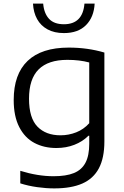

<svg xmlns="http://www.w3.org/2000/svg" viewBox="-20 -815 687 1065"><path d="M92.5 202V132.5Q189.5 162.5 277 162.5Q347 162.5 390.2 144.8Q433.5 127 454.2 87.5Q475 48 475 -17.5V-62H470.5Q438 -29.5 392.5 -11.8Q347 6 292.5 6Q224 6 170.8 -22.2Q117.5 -50.5 86.8 -110.2Q56 -170 56 -260Q56 -403.5 133.2 -477.2Q210.5 -551 361.5 -551Q466 -551 559 -523.5V-31Q559 61 528.5 118.5Q498 176 436.8 203Q375.5 230 280.5 230Q235.5 230 185.8 223Q136 216 92.5 202ZM475 -131.5V-468.5Q421.5 -483 353.5 -483Q247.5 -483 194.2 -430Q141 -377 141 -267.5Q141 -160.5 187.8 -112.5Q234.5 -64.5 315.5 -64.5Q361 -64.5 402.8 -81Q444.5 -97.5 475 -131.5ZM163 -795H219.5Q224 -741 251.8 -710.8Q279.5 -680.5 334.5 -680.5Q439 -680.5 448.5 -795H505Q501 -720 457.2 -675.8Q413.5 -631.5 334.5 -631.5Q281.5 -631.5 243.8 -652Q206 -672.5 185.8 -709.2Q165.5 -746 163 -795Z"/></svg>

Font: Encode Sans Expanded
Style: Regular
Weight: 400
Width: 7
Designer: Multiple Designers
Foundry: Impallari Type
Version: Version 2.000